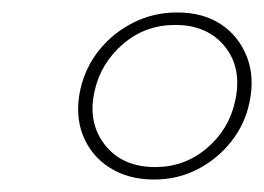

<svg xmlns="http://www.w3.org/2000/svg" viewBox="-20 -681 424 308"><path d="M227 -393Q186 -393 156 -412Q126 -431 113 -464Q100 -497 109 -538Q117 -573 139 -600.5Q161 -628 193.5 -644.5Q226 -661 264 -661Q306 -661 334.5 -642Q363 -623 376 -590Q389 -557 380 -516Q373 -482 351 -454Q329 -426 297 -409.5Q265 -393 227 -393ZM229 -413Q276 -413 311.5 -443Q347 -473 357 -518Q369 -571 341 -606Q313 -641 261 -641Q213 -641 177.5 -610.5Q142 -580 132 -536Q120 -485 148 -449Q176 -413 229 -413Z"/></svg>

Font: Ysabeau Infant Thin
Style: Italic
Weight: 250
Italic angle: -12°
Designer: Christian Thalmann (Catharsis Fonts)
Version: Version 2.001;gftools[0.9.30]; featfreeze: ss01,ss02,lnum